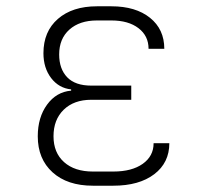

<svg xmlns="http://www.w3.org/2000/svg" viewBox="-20 -580 640 610"><path d="M340 10H275Q194 10 147 -32.5Q100 -75 100 -147Q100 -207 129.5 -247.5Q159 -288 206 -292V-296Q167 -300 142.5 -332Q118 -364 118 -411Q118 -480 164 -520Q210 -560 288 -560H334Q411 -560 456.5 -523.5Q502 -487 502 -425H452Q452 -466 420 -490.5Q388 -515 334 -515H288Q233 -515 200.5 -486Q168 -457 168 -407Q168 -361 193.5 -334.5Q219 -308 270 -308H397V-263H270Q215 -263 182.5 -231.5Q150 -200 150 -147Q150 -95 183.5 -65Q217 -35 275 -35H340Q399 -35 433.5 -59.5Q468 -84 468 -125H518Q518 -63 470 -26.5Q422 10 340 10Z"/></svg>

Font: JetBrains Mono NL Thin
Style: Regular
Weight: 100
Monospace: yes
Designer: Philipp Nurullin, Konstantin Bulenkov
Foundry: JetBrains
Version: Version 2.305; ttfautohint (v1.8.4.7-5d5b)